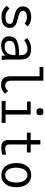

<svg xmlns="http://www.w3.org/2000/svg" viewBox="1378 -2210 844 3640"><g transform="rotate(90 1800.0 -390.0)"><path d="M89.5 -93.5 141.5 -148.5Q170 -121 191.8 -105.5Q213.5 -90 240.8 -81Q268 -72 305.5 -72Q355.5 -72 394 -90.8Q432.5 -109.5 432.5 -155Q432.5 -178.5 420 -192Q407.5 -205.5 388 -212.2Q368.5 -219 331 -227.5Q294 -236 283.5 -239Q224.5 -255 187.5 -271.2Q150.5 -287.5 126 -318.8Q101.5 -350 101.5 -401Q101.5 -454 128.5 -489.8Q155.5 -525.5 200.2 -542.8Q245 -560 299.5 -560Q415 -560 480.5 -493L428.5 -434Q372.5 -479 301.5 -479Q250 -479 217.5 -459Q185 -439 185 -404Q185 -375 208.2 -355.2Q231.5 -335.5 264.2 -324.5Q297 -313.5 345.5 -302Q390 -291.5 420.2 -280.5Q450.5 -269.5 479.5 -238.8Q508.5 -208 508.5 -155Q508.5 -96 478.5 -60.8Q448.5 -25.5 401.8 -10.8Q355 4 300.5 4Q228.5 4 179.5 -21Q130.5 -46 89.5 -93.5Z M669 -141.5Q669 -249.5 757.5 -289.2Q846 -329 968 -329H1026V-356Q1026 -387 1019.5 -414.5Q1013 -442 986 -465Q959 -488 903 -488Q873 -488 848.2 -481.2Q823.5 -474.5 804.8 -464.5Q786 -454.5 760.5 -438.5L740 -426L701 -487Q735 -509 759.5 -522.2Q784 -535.5 823.2 -546.8Q862.5 -558 911.5 -558Q1000.5 -558 1044 -522.2Q1087.5 -486.5 1097.8 -445.5Q1108 -404.5 1108 -363V-155Q1108 -84 1117 0H1037Q1036 -11.5 1035 -33.5L1032 -75Q1005.5 -30.5 953.8 -10.2Q902 10 844 10Q763 10 716 -28.8Q669 -67.5 669 -141.5ZM1026 -260Q993 -262 983 -262Q901 -262 851 -250.2Q801 -238.5 777.5 -213.5Q754 -188.5 754 -148.5Q754 -101 783 -78.5Q812 -56 864 -56Q949 -56 987.5 -111.2Q1026 -166.5 1026 -260Z M1425.5 -165.5V-718.5H1250.5V-790H1509.5V-180.5Q1509.5 -120.5 1536.2 -93.2Q1563 -66 1605 -66Q1632 -66 1655 -79.8Q1678 -93.5 1706 -121L1756 -63.5Q1687 12 1601.5 12Q1539.5 12 1501 -6.5Q1462.5 -25 1444 -63.8Q1425.5 -102.5 1425.5 -165.5Z M1904.5 -550H2151.5V-74H2309.5V0H1893.5V-74H2066.5V-480H1904.5ZM2032.5 -726Q2032.5 -762 2047.5 -777Q2062.5 -792 2098.5 -792Q2134.5 -792 2149.5 -777Q2164.5 -762 2164.5 -726Q2164.5 -690 2149.5 -675Q2134.5 -660 2098.5 -660Q2062.5 -660 2047.5 -675Q2032.5 -690 2032.5 -726Z M2635 -120V-478H2495V-550H2635V-733H2719V-550H2871V-478H2719V-150Q2719 -117 2727.5 -99.5Q2736 -82 2755.5 -75Q2775 -68 2811 -68Q2827 -68 2857 -73.2Q2887 -78.5 2912 -84V-8Q2825.5 8 2778 8Q2706 8 2670.5 -25Q2635 -58 2635 -120Z M3071 -278Q3071 -364 3099 -427.8Q3127 -491.5 3178.8 -525.8Q3230.5 -560 3301 -560Q3371 -560 3422.5 -525.8Q3474 -491.5 3501.5 -427.8Q3529 -364 3529 -278Q3529 -191.5 3501.2 -127.5Q3473.5 -63.5 3422 -28.8Q3370.5 6 3300 6Q3230 6 3178.2 -28.8Q3126.5 -63.5 3098.8 -127.5Q3071 -191.5 3071 -278ZM3441 -274Q3441 -339.5 3423.5 -387.5Q3406 -435.5 3373.5 -461.2Q3341 -487 3297 -487Q3255 -487 3223.8 -461Q3192.5 -435 3175.8 -386.8Q3159 -338.5 3159 -273Q3159 -209.5 3175.8 -162.8Q3192.5 -116 3223.8 -91Q3255 -66 3297 -66Q3341 -66 3373.5 -91.2Q3406 -116.5 3423.5 -163.5Q3441 -210.5 3441 -274Z"/></g></svg>

Font: JuliaMono Latin
Style: Regular
Weight: 400
Monospace: yes
Designer: cormullion
Foundry: corm
Version: Version 0.049; ttfautohint (v1.8.4)